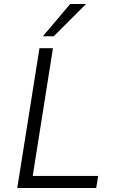

<svg xmlns="http://www.w3.org/2000/svg" viewBox="-20 -948 578 968"><path d="M67 0 179 -705H247L145 -61H475L465 0ZM196 -765 334 -928H414L251 -765Z"/></svg>

Font: Nunito Sans 7pt SemiCondensed Light
Style: Italic
Weight: 300
Width: 4
Italic angle: -9°
Designer: Vernon Adams
Foundry: Vernon Adams
Version: Version 3.101;gftools[0.9.27]